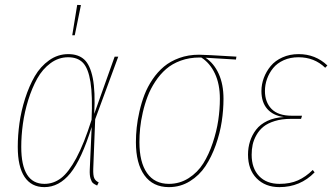

<svg xmlns="http://www.w3.org/2000/svg" viewBox="-20 -747 1352 776"><path d="M292 -727.1 307.1 -726.6 282.2 -604.5H272ZM255.9 -528.3Q296.4 -528.3 320.3 -506.6Q344.2 -484.9 355 -431.2Q365.7 -377.4 360.8 -286.6L443.4 -518.1H458L364.7 -265.1L356.9 -64.9Q356 -37.6 361.1 -26.6Q366.2 -15.6 378.9 -9.8L372.6 2.9Q361.8 -2 356 -6.8Q350.1 -11.7 345.9 -25.4Q341.8 -39.1 342.8 -61.5L350.6 -233.9Q309.6 -102.5 264.2 -46.6Q218.8 9.3 159.2 9.3Q106.9 9.3 79.3 -32Q51.8 -73.2 51.8 -153.3Q51.8 -199.7 58.6 -249Q65.4 -298.3 81.5 -348.9Q97.7 -399.4 120.6 -439Q143.6 -478.5 178.7 -503.4Q213.9 -528.3 255.9 -528.3ZM65.9 -153.3Q65.9 -3.9 159.7 -3.9Q196.3 -3.9 226.8 -27.1Q257.3 -50.3 288.6 -108.4Q319.8 -166.5 350.1 -262.7Q354.5 -359.9 345.7 -415.3Q336.9 -470.7 315.4 -493.2Q293.9 -515.6 255.4 -515.6Q216.8 -515.6 184.3 -491.7Q151.9 -467.8 130.6 -429.7Q109.4 -391.6 94.2 -343Q79.1 -294.4 72.5 -246.3Q65.9 -198.2 65.9 -153.3Z M662.6 9.3Q598.1 9.3 563.7 -38.6Q529.3 -86.4 529.3 -172.4Q529.3 -201.2 532.5 -231.4Q535.6 -261.7 543.7 -297.1Q551.8 -332.5 564 -364.3Q576.2 -396 596.4 -426Q616.7 -456.1 642.6 -477.8Q668.5 -499.5 704.8 -512.7Q741.2 -525.9 784.7 -525.9Q807.6 -525.9 935.5 -518.1L933.6 -506.3L810.5 -513.7Q844.7 -491.2 864 -448.7Q883.3 -406.2 883.3 -347.7Q883.3 -302.7 876.2 -255.9Q869.1 -209 852.1 -160.9Q835 -112.8 810.3 -75.4Q785.6 -38.1 747.3 -14.4Q709 9.3 662.6 9.3ZM662.6 -3.9Q706.5 -3.9 742.7 -27.1Q778.8 -50.3 801.5 -86.4Q824.2 -122.6 839.8 -169.4Q855.5 -216.3 862.1 -260.7Q868.7 -305.2 868.7 -347.7Q868.7 -407.2 848.6 -449.7Q828.6 -492.2 793.5 -514.6H786.6Q745.6 -514.6 710.7 -502Q675.8 -489.3 651.4 -468Q627 -446.8 607.7 -417.5Q588.4 -388.2 576.7 -357.4Q564.9 -326.7 557.1 -292.5Q549.3 -258.3 546.4 -229.2Q543.5 -200.2 543.5 -172.4Q543.5 -91.3 574.2 -47.6Q605 -3.9 662.6 -3.9Z M1109.4 9.3Q1052.2 9.3 1017.3 -26.1Q982.4 -61.5 982.4 -122.1Q982.4 -150.4 990.5 -175.8Q998.5 -201.2 1015.1 -222.9Q1031.7 -244.6 1060.5 -258.3Q1089.4 -272 1127.4 -273.9Q1084 -279.8 1060.3 -306.6Q1036.6 -333.5 1036.6 -378.9Q1036.6 -406.2 1046.4 -432.4Q1056.2 -458.5 1074.2 -480.2Q1092.3 -502 1121.6 -515.1Q1150.9 -528.3 1187 -528.3Q1254.9 -528.3 1303.2 -482.4L1294.4 -473.1Q1250.5 -515.6 1186.5 -515.6Q1153.3 -515.6 1126.7 -503.7Q1100.1 -491.7 1084 -471.9Q1067.9 -452.1 1059.3 -428.2Q1050.8 -404.3 1050.8 -379.4Q1050.8 -334 1077.6 -306.6Q1104.5 -279.3 1159.2 -279.3H1200.7L1196.8 -266.6H1155.8Q1119.1 -266.6 1090.6 -257.8Q1062 -249 1044.7 -234.9Q1027.3 -220.7 1016.4 -201.2Q1005.4 -181.6 1001.2 -162.4Q997.1 -143.1 997.1 -121.6Q997.1 -66.9 1027.1 -35.4Q1057.1 -3.9 1109.4 -3.9Q1152.8 -3.9 1184.3 -18.1Q1215.8 -32.2 1244.1 -60.1L1251.5 -50.3Q1193.4 9.3 1109.4 9.3Z"/></svg>

Font: Fira Sans Compressed Hair
Style: Italic
Weight: 100
Width: 3
Italic angle: -8°
Designer: Carrois Corporate & Edenspiekermann AG
Foundry: Carrois Corporate GbR & Edenspiekermann AG
Version: Version 4.203;PS 004.203;hotconv 1.0.88;makeotf.lib2.5.64775